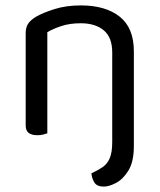

<svg xmlns="http://www.w3.org/2000/svg" viewBox="-20 -495 590 710"><path d="M475 -305V-203H395V-301Q395 -357 363.5 -383Q332 -409 279 -409Q239 -409 208 -399Q177 -389 155 -376V-203H75V-372Q75 -393 83.5 -406.5Q92 -420 113 -433Q139 -448 182 -461.5Q225 -475 279 -475Q370 -475 422.5 -433.5Q475 -392 475 -305ZM75 -258H155V-2Q150 0 140 2.5Q130 5 118 5Q97 5 86 -3.5Q75 -12 75 -31ZM318 146Q342 135 359.5 123Q377 111 386 89.5Q395 68 395 30V-263H475V45Q475 103 455 135.5Q435 168 409 181.5Q383 195 364 195Q339 195 329.5 180.5Q320 166 318 146Z"/></svg>

Font: Baloo Tamma 2
Style: Regular
Weight: 400
Designer: Divya Kowshik, Shuchita Grover and Ek Type
Foundry: Ek Type
Version: Version 1.700